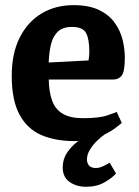

<svg xmlns="http://www.w3.org/2000/svg" viewBox="-20 -529 531 736"><path d="M265.7 11.9Q192.5 11.9 138.5 -11.3Q84.5 -34.6 54.8 -89.6Q25 -144.6 25 -238.3Q25 -324 55.4 -384.6Q85.7 -445.2 139.3 -477.3Q192.8 -509.3 261.7 -509.3Q320.6 -509.3 359.1 -490.9Q397.5 -472.4 419.3 -442.3Q441.1 -412.2 449.8 -377.1Q458.5 -342.1 458.5 -307.9Q458.5 -256 447 -240Q435.5 -224 412.1 -224H166.9Q167.7 -177 179.7 -143.6Q191.6 -110.1 220.5 -93Q249.5 -75.9 298.6 -75.9Q360.3 -75.9 392 -86.9Q423.7 -97.9 427.5 -99.9L446.8 -57.8Q443 -54 420.2 -36.8Q397.5 -19.6 358.6 -3.9Q319.8 11.9 265.7 11.9ZM166.6 -289.4 319.4 -297.4Q322.4 -315.4 322.4 -329.9Q322.4 -379.5 309.9 -402.6Q297.3 -425.8 255.8 -425.8Q220.9 -425.8 201.8 -407.8Q182.8 -389.7 175.5 -359Q168.1 -328.3 166.6 -289.4ZM309.6 187Q273.3 187 246.8 168.5Q220.4 150 220.4 113Q220.4 81 237.2 56Q254 31 278.4 13Q302.8 -5 326.6 -16H384.6Q369.2 -5.8 352.7 10Q336.1 25.9 324.7 44.8Q313.3 63.7 313.3 82.3Q313.3 95.8 321.1 105.4Q329 115 347.8 115Q359.8 115 373.6 108.9Q387.3 102.8 400.5 94.8L424.6 136Q411.4 152 381.4 169.5Q351.5 187 309.6 187Z"/></svg>

Font: Faustina Light
Style: Regular
Weight: 300
Designer: Alfonso Garcia
Foundry: http://www.omnibus-type.com
Version: Version 1.200